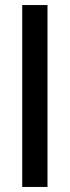

<svg xmlns="http://www.w3.org/2000/svg" viewBox="-20 -740 277 760"><path d="M68 0V-720H168V0Z"/></svg>

Font: AWOL-DM Medium
Style: Regular
Weight: 500
Designer: Colophon Foundry, Jonny Pinhorn, Mikhail Sharanda
Foundry: Colophon Foundry
Version: Version 1.000;Glyphs 3.2.3 (3260)